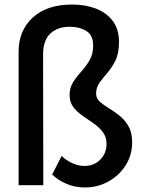

<svg xmlns="http://www.w3.org/2000/svg" viewBox="-20 -815 620 847"><path d="M355 12Q311 12 273.5 -4Q236 -20 210 -45L252 -127Q273 -107 299.5 -95Q326 -83 353 -83Q395 -83 422.5 -111Q450 -139 450 -180Q450 -211 433.5 -232.5Q417 -254 392.5 -271Q368 -288 344 -304.5Q320 -321 303.5 -342.5Q287 -364 287 -396Q287 -428 302.5 -452.5Q318 -477 339 -500Q360 -523 375.5 -550Q391 -577 391 -614Q391 -660 360.5 -678.5Q330 -697 288 -697Q235 -697 202.5 -667.5Q170 -638 170 -573L171 2H62V-586Q62 -681 125 -738Q188 -795 298 -795Q357 -795 403.5 -777Q450 -759 477.5 -722.5Q505 -686 505 -630Q505 -580 489.5 -548.5Q474 -517 454 -494Q434 -471 419 -450Q404 -429 404 -402Q404 -381 420 -366.5Q436 -352 459.5 -338Q483 -324 507 -305Q531 -286 547 -258Q563 -230 563 -187Q563 -131 534.5 -86Q506 -41 458.5 -14.5Q411 12 355 12Z"/></svg>

Font: Jost* Medium
Style: Regular
Weight: 500
Version: Version 3.7